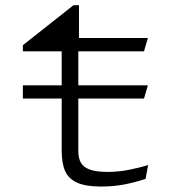

<svg xmlns="http://www.w3.org/2000/svg" viewBox="-20 -690 660 722"><path d="M536 -369 521.5 -319.5H66V-369H229H243.5ZM274.5 -517.5V-122.5Q274.5 -94.5 284.5 -77.5Q294.5 -60.5 318.8 -52Q343 -43.5 385.5 -43.5Q423.5 -43.5 463.8 -51.2Q504 -59 537 -69.5L527.5 -17.5Q489.5 -4.5 448.2 3.5Q407 11.5 359.5 11.5Q303 11.5 270.8 -2.8Q238.5 -17 225.2 -46.2Q212 -75.5 212 -124V-517.5ZM536 -547 521.5 -497H66V-520L256.5 -670.5H277V-531.5L228 -547Z"/></svg>

Font: Monaspace Argon Var ExtraLight
Style: Regular
Weight: 200
Designer: Riley Cran and the Lettermatic Team
Version: Version 1.200 (Monaspace Argon Var)